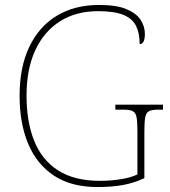

<svg xmlns="http://www.w3.org/2000/svg" viewBox="-20 -744 684 774"><path d="M373 10Q267 10 197.5 -36Q128 -82 93.5 -164.5Q59 -247 59 -358Q59 -473 98 -555Q137 -637 209 -680.5Q281 -724 379 -724Q449 -724 489 -707.5Q529 -691 546.5 -664.5Q564 -638 564 -608Q564 -586 558.5 -576Q553 -566 543 -566Q543 -610 528.5 -639.5Q514 -669 477.5 -684Q441 -699 375 -699Q287 -699 222.5 -658.5Q158 -618 122.5 -542Q87 -466 87 -358Q87 -254 117.5 -177Q148 -100 213.5 -57.5Q279 -15 383 -15Q425 -15 466.5 -21.5Q508 -28 534 -41V-214Q534 -253 530.5 -271.5Q527 -290 515 -296Q503 -302 478 -302H445V-322H637V-302H618Q593 -302 581 -296Q569 -290 565.5 -271.5Q562 -253 562 -214V-26Q522 -7 477.5 1.5Q433 10 373 10Z"/></svg>

Font: Noto Serif Bengali Thin
Style: Regular
Weight: 250
Version: Version 2.003